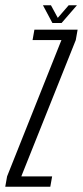

<svg xmlns="http://www.w3.org/2000/svg" viewBox="-57 -711 316 731"><path d="M-37 0H134.5L141.5 -39.5H24.5L25.5 -43L231.5 -558.5L238.5 -598H74L67 -558.5H177.5L176.5 -557.5L-30 -39.5ZM142.5 -623.5H177.5L236 -691H204.5L163 -643L137 -691H106.5Z"/></svg>

Font: Anybody ExtraCondensed Light
Style: Italic
Weight: 300
Width: 2
Italic angle: -10°
Version: Version 1.113;gftools[0.9.25]